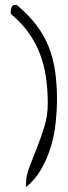

<svg xmlns="http://www.w3.org/2000/svg" viewBox="-20 -771 281 791"><path d="M176.8 -345.7Q176.8 -401.4 169.4 -452.1Q162.1 -502.9 145 -547.9Q127.9 -592.8 99.1 -634.3Q70.3 -675.8 25.4 -712.9Q24.4 -714.8 24.4 -718.8V-724.6Q24.4 -734.4 28.3 -742.7Q32.2 -751 43.9 -751H46.9Q48.8 -751 49.8 -750Q98.6 -709 130.4 -667Q162.1 -625 180.7 -578.1Q199.2 -531.2 207 -478Q214.8 -424.8 214.8 -362.3Q214.8 -317.4 209.5 -266.1Q204.1 -214.8 189.5 -166.5Q174.8 -118.2 149.9 -74.2Q125 -30.3 86.9 0V-12.7Q86.9 -45.9 101.1 -82.5Q115.2 -119.1 131.8 -161.1Q148.4 -203.1 162.6 -248.5Q176.8 -293.9 176.8 -345.7Z"/></svg>

Font: Shadows Into Light
Style: Regular
Weight: 400
Designer: Kimberly Geswein
Foundry: Kimberly Geswein
Version: Version 001.000